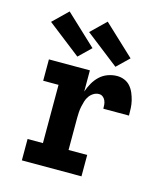

<svg xmlns="http://www.w3.org/2000/svg" viewBox="-115 -866 830 955"><g transform="rotate(15 300.0 -388.5)"><path d="M87 0V-110H166V-410H87V-520H298V-411Q306 -434 318 -455.5Q330 -477 348 -494Q366 -511 389.5 -519.5Q413 -528 437 -528Q457 -528 475 -520.5Q493 -513 505.5 -498.5Q518 -484 525.5 -466Q533 -448 537.5 -429.5Q542 -411 543 -391.5Q544 -372 544 -353H412Q412 -364 411 -374.5Q410 -385 405.5 -395Q401 -405 392.5 -411.5Q384 -418 373 -418Q358 -418 345 -410Q332 -402 323.5 -390Q315 -378 310.5 -363.5Q306 -349 303 -334.5Q300 -320 299 -305Q298 -290 298 -276V-110H394V0ZM416 -570 245 -703 321 -777 478 -630ZM220 -570 49 -703 125 -777 282 -630Z"/></g></svg>

Font: Iosevka HT Extrabold Extended
Style: Regular
Weight: 800
Width: 7
Monospace: yes
Designer: Belleve Invis
Foundry: Belleve Invis
Version: Version 32.3.0; ttfautohint (v1.8.4)